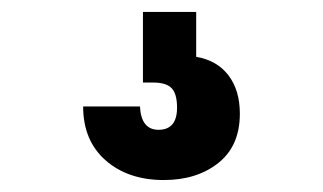

<svg xmlns="http://www.w3.org/2000/svg" viewBox="-20 -46 540 321"><path d="M254 255Q194 255 156.5 222Q119 189 119 132H214Q216 171 245 171Q276 171 276 134Q276 111 267 101.5Q258 92 236 92H219V-26H308V49Q343 55 362 80Q381 105 381 144Q381 198 345 226.5Q309 255 254 255Z"/></svg>

Font: Mona Sans Condensed ExtraBold
Style: Regular
Weight: 800
Width: 3
Designer: Deni Anggara
Foundry: GitHub
Version: Version 1.001;gftools[0.9.33]